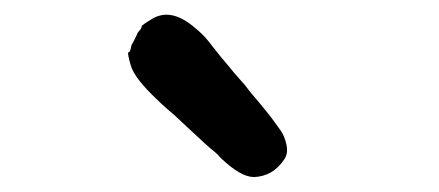

<svg xmlns="http://www.w3.org/2000/svg" viewBox="-20 -673 587 257"><path d="M184 -648Q208 -662 237 -639Q251 -628 258.5 -618.5Q266 -609 271.5 -602Q277 -595 281 -590.5Q285 -586 286.5 -584Q288 -582 293 -576Q298 -570 303.5 -564Q309 -558 311 -555Q313 -552 319 -545Q325 -538 327.5 -535Q330 -532 336.5 -524Q343 -516 346.5 -511Q350 -506 355.5 -498.5Q361 -491 363.5 -479Q366 -467 360 -459Q345 -437 320 -436Q302 -436 275 -462Q271 -467 267 -470Q263 -473 252.5 -482.5Q242 -492 231 -502.5Q220 -513 215.5 -517Q211 -521 204 -527Q197 -533 191 -539Q160 -568 155 -585.5Q150 -603 152 -603Q154 -603 155 -608Q156 -613 156.5 -613.5Q157 -614 158.5 -617Q160 -620 162 -624Q164 -628 164 -628.5Q164 -629 167 -632.5Q170 -636 169.5 -637.5Q169 -639 184 -648Z"/></svg>

Font: TT2020 Style E
Style: Regular
Weight: 400
Version: Version 00.2